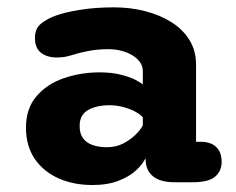

<svg xmlns="http://www.w3.org/2000/svg" viewBox="-20 -508 659 536"><path d="M468.2 0.8Q427.8 0.8 407.8 -15.3Q387.8 -31.3 386.7 -59.2L385.8 -66.2Q379 -50.2 360.3 -32.8Q341.7 -15.5 311.2 -3.5Q280.8 8.5 238 8.5Q185.2 8.5 143.2 -10.2Q101.2 -29 76.8 -64.8Q52.5 -100.5 52.5 -151.7Q52.5 -205 81.7 -239.1Q110.8 -273.2 157.9 -289.6Q205 -306 258.5 -306Q290.5 -306 315.5 -299.9Q340.5 -293.8 356.8 -285.8Q373 -277.7 378.7 -271.8V-310Q378.7 -323 371.1 -334Q363.5 -345 350.2 -353.2Q337 -361.5 319.4 -366.1Q301.8 -370.7 281.8 -370.7Q253 -370.7 227.8 -365.9Q202.5 -361.2 182.7 -354.7Q171.5 -351.2 161.3 -349.3Q151.2 -347.5 139.2 -347.5Q111.2 -347.5 94.3 -360.8Q77.5 -374.2 77.5 -402.3Q77.5 -428.5 94.8 -442.2Q112.2 -456 135.2 -464.2Q160.5 -473.7 203.8 -480.6Q247.2 -487.5 297.8 -487.5Q343.7 -487.5 385.1 -476.9Q426.5 -466.3 458.6 -446.1Q490.7 -425.8 509 -396.1Q527.3 -366.3 527.3 -328V-112.2H540Q568.8 -112.2 583.8 -97.4Q598.8 -82.7 598.8 -56.3Q598.8 -30.2 580.3 -14.7Q561.8 0.8 517.5 0.8ZM378.7 -180Q373.5 -187.5 359.1 -195.5Q344.7 -203.5 325.4 -208.8Q306.2 -214.2 285.7 -214.2Q250 -214.2 226.2 -201Q202.3 -187.8 202.3 -156.2Q202.3 -134.7 212.3 -121.5Q222.3 -108.3 239.7 -102.7Q257 -97 278.5 -97Q304.2 -97 324.8 -107.8Q345.3 -118.7 359.4 -132.9Q373.5 -147.2 378.7 -158.2Z"/></svg>

Font: Sono ExtraLight
Style: Regular
Weight: 200
Designer: Tyler Finck
Foundry: Tyler Finck
Version: Version 2.112